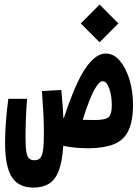

<svg xmlns="http://www.w3.org/2000/svg" viewBox="-20 -665 626 867"><path d="M384.8 4.4Q317.4 4.9 265.6 -6.8Q261.2 65.4 245.1 106.7Q229 147.9 200.7 165Q172.4 182.1 130.9 182.1Q64 182.1 33.4 134.5Q2.9 86.9 2.9 -20Q2.9 -66.9 7.1 -119.6Q11.2 -172.4 17.6 -218.8H102.1Q98.6 -172.4 96.9 -128.2Q95.2 -84 95.2 -47.4Q95.2 -2.9 98.9 19.8Q102.5 42.5 111.3 50.5Q120.1 58.6 134.8 58.6Q151.4 58.6 160.6 49.8Q169.9 41 174.1 14.9Q178.2 -11.2 178.2 -62Q178.2 -107.4 176 -151.4Q173.8 -195.3 169.4 -253.9L256.8 -258.8Q260.7 -218.8 262.9 -188.7Q265.1 -158.7 266.1 -132.8Q267.6 -132.3 268.6 -132.3Q319.8 -288.6 365.5 -356Q411.1 -423.3 457.5 -423.3Q493.2 -423.3 520.8 -391.1Q548.3 -358.9 564.5 -306.2Q580.6 -253.4 580.6 -191.9Q580.6 -117.2 559.6 -74.5Q538.6 -31.7 495.4 -14.2Q452.1 3.4 384.8 4.4ZM353.5 -124Q377.9 -123 406.7 -123Q456.5 -123 470.7 -136.2Q484.9 -149.4 484.9 -190.4Q484.9 -217.3 479.7 -241.9Q474.6 -266.6 465.3 -282.5Q456.1 -298.3 443.8 -298.3Q427.2 -298.3 405.5 -258.8Q383.8 -219.2 353.5 -124ZM429.7 -474.1 344.7 -559.1 429.7 -644.5 514.6 -559.1Z"/></svg>

Font: CaskaydiaCove NFP SemiBold
Style: Regular
Weight: 600
Designer: Aaron Bell
Foundry: Saja Typeworks
Version: Version 2111.001; VTT 6.35;Nerd Fonts 3.1.1